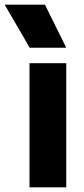

<svg xmlns="http://www.w3.org/2000/svg" viewBox="-72 -800 358 820"><path d="M211 0H54V-530H211ZM211 -596H55L-52 -780H120Z"/></svg>

Font: Tanohe Sans
Style: Bold
Weight: 700
Designer: Village Type and Design LLC & Cristiano Sobral
Foundry: Cooper Hewitt Smithsonian Design Museum
Version: Version 1.00;September 29, 2021;FontCreator 13.0.0.2655 64-b